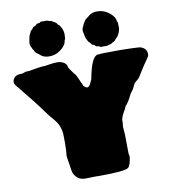

<svg xmlns="http://www.w3.org/2000/svg" viewBox="-98 -993 980 1097"><g transform="rotate(-10 392.0 -444.5)"><path d="M266.6 7.3C250 -4.4 240.2 -21 237.3 -42C235.8 -55.2 233.9 -67.9 231.4 -81.1C227.1 -106.9 224.6 -123 224.6 -128.4C224.6 -132.8 225.1 -137.2 226.1 -141.6C227.5 -148.9 228.5 -170.4 228.5 -206.1C228.5 -206.1 228 -247.1 228 -247.1C226.6 -283.7 214.4 -314.5 192.4 -339.8C173.3 -361.3 155.3 -383.8 139.2 -407.2C115.7 -440.4 71.3 -496.6 6.3 -576.2C2 -582 0 -588.4 0 -594.7C0 -600.1 1.5 -606 4.9 -611.8C11.2 -624 22.9 -630.9 39.1 -632.8C39.1 -632.8 56.6 -633.3 56.6 -633.3C56.6 -633.3 77.1 -640.6 77.1 -640.6C84.5 -640.6 92.3 -641.1 99.6 -641.6C141.6 -649.4 166 -653.3 172.4 -653.3C184.6 -653.3 200.2 -654.8 219.2 -658.2C236.3 -661.1 252 -662.6 265.1 -662.6C275.4 -662.6 285.6 -660.6 295.4 -656.2C311.5 -648.9 320.3 -637.7 321.3 -622.1C330.6 -607.4 339.8 -594.2 348.6 -582.5C355.5 -578.1 365.7 -558.6 379.4 -524.4C380.9 -522 381.8 -520 383.3 -518.1C384.8 -515.6 385.7 -513.2 386.2 -510.3C386.7 -507.3 387.7 -504.9 390.1 -502.4C392.6 -500 395.5 -497.6 398.9 -495.1C402.3 -492.7 405.8 -491.2 409.2 -491.2C412.1 -491.2 415 -492.7 418.5 -495.1C423.8 -498.5 430.7 -511.7 439.9 -533.7C455.6 -618.7 475.6 -662.6 499.5 -665.5C513.7 -668 558.6 -668.9 635.3 -668.9C655.3 -668.9 675.3 -668.5 695.3 -667.5C715.3 -666 728.5 -665.5 735.8 -665.5C748 -665.5 759.8 -660.6 771 -651.4C779.8 -642.6 784.2 -631.3 784.2 -617.7C784.2 -610.4 781.2 -603.5 775.9 -596.7C761.7 -577.6 743.2 -549.3 719.7 -511.7C713.4 -498.5 703.6 -487.3 689.9 -477.1C681.6 -470.7 675.8 -461.9 671.4 -451.2C667 -440.4 662.1 -431.6 656.2 -425.3C650.9 -419.9 645 -411.1 639.2 -397.9C633.8 -385.7 626 -373 615.7 -358.9C611.3 -353.5 608.4 -350.1 606.4 -349.1C602.5 -338.4 597.7 -328.1 591.8 -318.8C579.6 -298.3 573.2 -281.2 573.2 -268.1C573.2 -268.1 573.7 -257.3 573.7 -257.3C573.7 -254.4 573.2 -251 572.3 -247.6C571.3 -244.1 570.8 -240.2 570.8 -236.8C571.3 -227.5 571.8 -218.3 572.8 -209C574.2 -196.8 574.7 -182.1 574.7 -165C574.7 -138.2 575.2 -108.9 575.7 -77.6C575.7 -77.6 579.1 -59.6 579.1 -59.6C574.7 -25.9 567.9 -5.4 558.1 2.4C544.4 13.2 487.8 18.6 387.7 18.6C379.9 18.6 374 18.6 369.6 18.1C336.4 19 315.9 19.5 308.1 19.5C292 19.5 277.8 15.6 266.6 7.3ZM218.3 -907.7C221.2 -907.7 224.1 -907.2 227.5 -906.7C229 -906.7 231 -906.7 232.4 -907.2C233.9 -907.2 237.3 -907.2 242.7 -907.2C245.1 -907.2 247.6 -907.2 250 -906.7C256.3 -904.3 262.7 -902.3 269 -901.4C272.5 -900.9 275.4 -899.4 277.8 -897.5C278.8 -896.5 279.8 -895.5 281.2 -895C282.7 -894.5 283.7 -893.6 284.7 -893.1C284.7 -893.1 291 -890.1 291 -890.1C296.9 -887.2 301.3 -882.8 304.2 -877.4C305.2 -875 307.1 -872.6 309.6 -871.1C314.5 -869.1 317.4 -865.7 318.8 -860.8C319.3 -858.4 320.8 -856.4 322.8 -854C325.7 -850.1 328.1 -844.2 330.6 -835.9C332.5 -827.6 333.5 -821.8 334 -819.3C334 -807.1 333.5 -796.9 332.5 -787.6C332.5 -787.6 332.5 -786.6 332.5 -786.6C329.1 -782.2 327.6 -777.3 327.1 -772C326.7 -766.6 324.2 -760.3 319.8 -753.4C310.1 -738.3 294.9 -725.6 274.9 -714.4C259.3 -707 243.2 -703.6 226.1 -703.6C212.4 -703.6 199.7 -706.5 188.5 -711.9C186.5 -712.9 184.6 -714.4 182.6 -715.8C182.6 -715.8 170.9 -725.1 170.9 -725.1C158.7 -733.4 150.9 -740.2 148.4 -746.1C147.9 -747.6 147 -749.5 146 -751C145 -752.4 144 -753.9 143.6 -755.4C142.6 -756.8 141.6 -757.8 140.6 -759.3C140.6 -759.3 139.2 -761.2 139.2 -761.2C137.7 -765.6 136.2 -769.5 133.8 -773.4C129.9 -780.8 127.9 -787.1 127.9 -792.5C127.9 -792.5 128.4 -797.4 128.4 -797.4C128.4 -797.4 127 -797.4 127 -797.4C127 -797.4 128.9 -807.6 128.9 -807.6C130.4 -814.9 131.8 -821.8 132.8 -829.1C134.8 -837.9 137.7 -846.2 142.1 -853.5C143.6 -856.4 145 -859.4 146.5 -862.3C147.9 -865.2 148.9 -867.2 150.4 -867.7C156.2 -871.1 160.2 -876 162.6 -881.3C163.6 -883.3 165 -884.8 167.5 -885.7C169.4 -886.7 172.4 -887.7 175.8 -888.7C177.2 -889.2 178.7 -890.1 179.7 -891.6C185.5 -897.9 191.4 -900.9 197.3 -900.9C197.3 -900.9 200.2 -900.9 200.2 -900.9C202.6 -900.9 204.6 -901.4 205.6 -902.8C209 -905.3 212.4 -907.2 215.8 -907.7C215.8 -907.7 218.3 -907.7 218.3 -907.7ZM528.3 -705.1C524.9 -705.6 521.5 -707.5 518.1 -710C516.6 -711.4 515.1 -711.9 512.7 -711.9C512.7 -711.9 509.8 -711.9 509.8 -711.9C503.9 -711.9 498 -714.8 492.2 -721.2C491.2 -722.7 489.7 -723.6 487.8 -724.1C484.4 -725.1 481.4 -726.1 479.5 -727.1C477.5 -728 476.1 -729.5 475.1 -731.4C472.7 -736.8 468.3 -741.7 462.9 -745.1C461.4 -745.6 460.4 -747.6 459 -750.5C457.5 -753.4 455.6 -756.3 454.1 -759.3C449.7 -766.6 446.8 -774.9 445.3 -783.7C444.3 -791 442.9 -797.9 440.9 -805.2C440.9 -805.2 439 -815.4 439 -815.4C439 -815.4 440.4 -815.4 440.4 -815.4C440.4 -815.4 439.9 -820.3 439.9 -820.3C439.9 -825.7 441.9 -832 446.3 -839.4C448.7 -843.3 450.2 -847.2 451.7 -851.6C451.7 -851.6 453.1 -853.5 453.1 -853.5C453.6 -855 454.6 -856.4 455.6 -857.9C456.5 -859.4 457.5 -860.8 458.5 -862.3C459 -863.8 460 -865.2 460.4 -866.7C463.4 -872.6 471.2 -879.4 483.4 -887.7C483.4 -887.7 495.1 -897 495.1 -897C496.6 -898.4 498.5 -899.9 501 -900.9C512.2 -906.2 524.9 -909.2 538.6 -909.2C555.7 -909.2 571.8 -905.8 587.4 -898.4C607.9 -887.2 623 -874.5 632.8 -859.4C637.2 -852.5 639.6 -846.7 640.1 -841.3C640.1 -835.9 642.1 -830.6 645.5 -826.2C645.5 -826.2 645.5 -825.2 645.5 -825.2C646 -815.9 646.5 -805.7 646.5 -793.5C646.5 -791 645.5 -785.6 643.1 -777.3C640.6 -769 638.2 -762.7 635.3 -758.8C633.8 -756.3 632.3 -754.4 631.3 -752C629.9 -747.1 627 -743.7 622.6 -741.7C620.1 -740.2 618.2 -737.8 616.7 -735.4C613.8 -730 609.4 -725.6 603.5 -722.7C603.5 -722.7 597.2 -719.7 597.2 -719.7C596.2 -719.2 595.2 -718.3 594.2 -717.8C592.8 -717.3 591.8 -716.3 590.3 -715.3C587.9 -713.4 585 -711.9 582 -711.4C575.2 -710.4 568.8 -708.5 562.5 -706.1C560.1 -705.6 557.6 -705.6 555.2 -705.6C549.8 -705.6 546.4 -705.6 544.9 -706.1C543.5 -706.1 541.5 -706.1 540 -706.1C536.6 -705.6 533.7 -705.1 530.8 -705.1C530.8 -705.1 528.3 -705.1 528.3 -705.1Z"/></g></svg>

Font: Kaph
Style: Regular
Weight: 400
Designer: GGBotNet
Foundry: f0n7.com